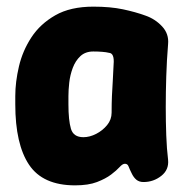

<svg xmlns="http://www.w3.org/2000/svg" viewBox="-20 -539 561 578"><path d="M206 19Q109 19 67.5 -43Q26 -105 26 -225V-250Q26 -292 37 -339Q48 -386 74.5 -426.5Q101 -467 146.5 -493Q192 -519 261 -519Q312 -519 350 -511Q388 -503 418 -492Q447 -482 468 -459.5Q489 -437 486 -406Q482 -357 480.5 -309Q479 -261 479 -216.5Q479 -172 480.5 -131.5Q482 -91 486 -58Q489 -28 465.5 -9.5Q442 9 412 9Q399 9 390.5 2Q382 -5 376 -18Q370 -30 367 -38Q364 -46 356 -46Q349 -46 340 -36Q331 -26 314.5 -13.5Q298 -1 272 9Q246 19 206 19ZM231 -126Q250 -126 269.5 -136Q289 -146 302.5 -162.5Q316 -179 316 -200Q316 -228 317 -250.5Q318 -273 319.5 -295.5Q321 -318 322 -345Q325 -379 308 -380Q300 -382 287.5 -383Q275 -384 261 -384Q237 -384 222 -370Q207 -356 199 -334.5Q191 -313 188.5 -290.5Q186 -268 186 -250V-225Q186 -177 193.5 -151.5Q201 -126 231 -126Z"/></svg>

Font: Winky Sans
Style: Bold
Weight: 700
Designer: Simon Atzbach
Foundry: typofactur
Version: Version 1.205